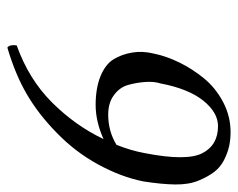

<svg xmlns="http://www.w3.org/2000/svg" viewBox="-84 -566 662 535"><g transform="rotate(90 247.5 -299.0)"><path d="M384 -292Q400 -332 407 -370Q430 -487 407.5 -531Q385 -575 332 -575Q294 -575 261 -534Q228 -493 213 -415Q207 -396 209 -371Q211 -346 217.5 -323.5Q224 -301 245.5 -285Q267 -269 300 -269Q346 -269 384 -292ZM368 -256Q319 -234 273 -234Q226 -234 193 -247.5Q160 -261 146 -283.5Q132 -306 127 -335.5Q122 -365 130 -397Q137 -431 154.5 -467Q172 -503 198.5 -535.5Q225 -568 264.5 -589Q304 -610 349 -610Q369 -610 387.5 -606Q406 -602 426 -592Q446 -582 459.5 -564.5Q473 -547 484 -520Q495 -493 494.5 -455.5Q494 -418 486 -367Q474 -306 439 -241.5Q404 -177 350 -125Q299 -75 243.5 -42.5Q188 -10 113 12Q104 5 107 -14Q202 -48 266.5 -113Q331 -178 368 -256Z"/></g></svg>

Font: Linux Libertine O
Style: Italic
Weight: 400
Italic angle: -12°
Designer: Philipp H. Poll
Foundry: Philipp H. Poll
Version: Version 5.1.6